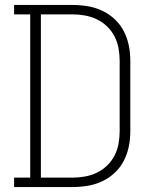

<svg xmlns="http://www.w3.org/2000/svg" viewBox="-20 -755 640 775"><path d="M37 0V-38H102V-697H37V-735H272Q303 -735 333.5 -730Q364 -725 392 -712Q420 -699 443 -677.5Q466 -656 480 -628.5Q494 -601 500 -571Q506 -541 506 -510V-225Q506 -194 500 -164Q494 -134 480 -106.5Q466 -79 443 -57.5Q420 -36 392 -23Q364 -10 333.5 -5Q303 0 272 0ZM145 -38H272Q298 -38 323 -42.5Q348 -47 371 -58Q394 -69 412.5 -87Q431 -105 442.5 -127.5Q454 -150 458.5 -175Q463 -200 463 -225V-510Q463 -535 458.5 -560Q454 -585 442.5 -607.5Q431 -630 412.5 -648Q394 -666 371 -677Q348 -688 323 -692.5Q298 -697 272 -697H145Z"/></svg>

Font: Iosevka Etoile Extralight
Style: Regular
Weight: 200
Designer: Belleve Invis
Foundry: Belleve Invis
Version: Version 22.1.2; ttfautohint (v1.8.4)